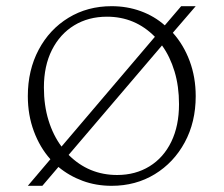

<svg xmlns="http://www.w3.org/2000/svg" viewBox="-20 -591 723 621"><path d="M70 10 143 -76Q109 -114 89.5 -166.5Q70 -219 70 -280Q70 -364 105 -430Q140 -496 201.5 -533.5Q263 -571 341 -571Q391 -571 435 -555Q479 -539 513 -509L566 -571H613L539 -485Q574 -446 593.5 -393.5Q613 -341 613 -280Q613 -196 577.5 -130.5Q542 -65 480.5 -27.5Q419 10 341 10Q291 10 247.5 -6Q204 -22 169 -51L117 10ZM122 -308Q122 -250 137 -201.5Q152 -153 179 -117L481 -472Q417 -537 326 -537Q266 -537 220 -509Q174 -481 148 -429.5Q122 -378 122 -308ZM359 -25Q418 -25 463.5 -53Q509 -81 534 -132.5Q559 -184 559 -254Q559 -312 544.5 -360Q530 -408 504 -444L202 -90Q267 -25 359 -25Z"/></svg>

Font: Spectral SC ExtraLight
Style: Regular
Weight: 275
Designer: Jean-Baptiste Levee
Foundry: Production Type
Version: Version 2.001